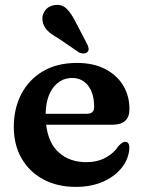

<svg xmlns="http://www.w3.org/2000/svg" viewBox="-20 -739 576 772"><path d="M500.5 -300.5Q500.5 -237.5 432 -237.5H165.5Q174.5 -162.5 217.8 -124.8Q261 -87 327 -87Q371 -87 404.5 -105Q438 -123 456.5 -152Q473.5 -169.5 483.5 -169Q500.5 -168.5 500 -144Q498.5 -102.5 471.2 -66.8Q444 -31 396 -9.2Q348 12.5 285 12.5Q210.5 12.5 154.2 -17.8Q98 -48 66.8 -102.2Q35.5 -156.5 35.5 -228.5Q35.5 -303 66 -361.2Q96.5 -419.5 153.2 -452.8Q210 -486 289.5 -486Q354.5 -486 401.8 -462Q449 -438 474.8 -396Q500.5 -354 500.5 -300.5ZM270.5 -425.5Q224.5 -425.5 194.8 -387.8Q165 -350 163.5 -281.5H329.5Q358.5 -281.5 358.5 -308.5Q358.5 -364.5 334 -395Q309.5 -425.5 270.5 -425.5ZM283.5 -651.5 330.5 -561.5Q335 -552.5 336.2 -544.2Q337.5 -536 331 -529.5Q325.5 -524 316 -524Q306.5 -524 298 -528L213 -586Q184.5 -601.5 169.5 -617.5Q154.5 -633.5 151 -655.5Q147.5 -676.5 160.5 -695.5Q173.5 -714.5 199 -718.5Q228.5 -723 247.8 -704Q267 -685 283.5 -651.5Z"/></svg>

Font: Fraunces 9pt Soft SemiBold
Style: Regular
Weight: 600
Version: Version 1.000;[b76b70a41]